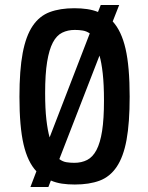

<svg xmlns="http://www.w3.org/2000/svg" viewBox="-20 -730 592 770"><path d="M458 -710 432 -644Q467 -606 483.5 -534.5Q500 -463 500 -342Q500 -237 487.5 -169Q475 -101 448 -61Q421 -21 379.5 -5.5Q338 10 280 10Q252 10 228.5 6.5Q205 3 184 -6L174 20H102L126 -43Q91 -80 74.5 -151Q58 -222 58 -342Q58 -449 71 -517.5Q84 -586 111 -626Q138 -666 179.5 -681.5Q221 -697 278 -697Q306 -697 329.5 -693.5Q353 -690 373 -682L384 -710ZM280 -610Q252 -610 229.5 -599Q207 -588 192 -559.5Q177 -531 169 -482Q161 -433 161 -357Q161 -294 166 -250.5Q171 -207 179 -179L340 -596Q327 -605 312 -607.5Q297 -610 280 -610ZM278 -77Q307 -77 329.5 -88.5Q352 -100 367 -128.5Q382 -157 389.5 -205Q397 -253 397 -327Q397 -391 392 -435.5Q387 -480 379 -507L218 -92Q231 -82 246 -79.5Q261 -77 278 -77Z"/></svg>

Font: Medium
Style: Regular
Weight: 500
Designer: Fernando Haro
Foundry: deFharo
Version: Version 1.787